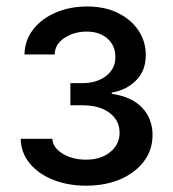

<svg xmlns="http://www.w3.org/2000/svg" viewBox="-20 -572 539 598"><path d="M248 6.3Q191.4 6.3 145.5 -12Q99.6 -30.3 72.5 -63.2Q45.4 -96.2 44.4 -139.6H143.1Q144.5 -111.8 175.3 -93.3Q206.1 -74.7 247.6 -74.7Q294.4 -74.7 323.5 -98.6Q352.5 -122.6 352.5 -158.2Q352.5 -196.8 321.3 -220.5Q290 -244.1 236.3 -244.1H199.2V-313H236.3Q280.8 -313 310.1 -335.2Q339.4 -357.4 339.4 -394.5Q339.4 -429.7 314.9 -451.7Q290.5 -473.6 250 -473.6Q210.9 -473.6 180.9 -454.1Q150.9 -434.6 150.4 -402.3H56.2Q57.1 -446.8 83.5 -480.5Q109.9 -514.2 153.8 -533Q197.8 -551.8 251.5 -551.8Q307.1 -551.8 348.1 -531.2Q389.2 -510.7 411.6 -476.6Q434.1 -442.4 434.1 -400.4Q434.1 -351.6 403.6 -321.3Q373 -291 328.1 -283.7V-279.8Q391.1 -270.5 423.1 -236.1Q455.1 -201.7 455.1 -151.4Q455.1 -105.5 428.5 -69.8Q401.9 -34.2 355.2 -13.9Q308.6 6.3 248 6.3Z"/></svg>

Font: Inter Cardless
Style: Regular
Weight: 400
Designer: Rasmus Andersson
Foundry: rsms
Version: Version 4.001;git-9221beed3